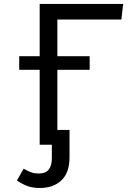

<svg xmlns="http://www.w3.org/2000/svg" viewBox="-20 -726 655 963"><path d="M180 216.9Q140.5 216.9 111.8 204.9Q83.1 192.8 65.1 179L98.5 120Q116.9 130.8 133.8 137.4Q150.8 144.1 176.4 144.1Q240 144.1 240 67.2V0H179V-375.9H76.4V-444.1H179V-706.2H597.9L588.7 -628.2H267.7V-444.1H429.7V-375.9H267.7V-74.4H328.7V62.1Q328.7 140 288.2 178.5Q247.7 216.9 180 216.9Z"/></svg>

Font: FiraCode Nerd Font
Style: Regular
Weight: 400
Designer: Carrois Corporate, Edenspiekermann AG, Nikita Prokopov
Foundry: Carrois Corporate, Edenspiekermann AG, Nikita Prokopov
Version: Version 6.002;Nerd Fonts 2.2.2